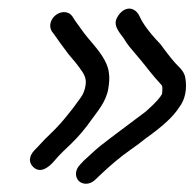

<svg xmlns="http://www.w3.org/2000/svg" viewBox="-20 -447 460 454"><path d="M256.2 -404.1C248 -387.5 259.4 -373.8 272.8 -356C277 -348.9 282.2 -341.2 286.4 -336.2L310.8 -307.2C331.2 -283 334.6 -275.8 362.8 -244.9C363.1 -244.4 365.2 -239.6 363.1 -224.7C359.6 -217.6 348.1 -203.6 324.6 -183.2C253.9 -130.5 215.1 -101.1 206.7 -93.2C194.9 -82.1 185.6 -73.6 178.9 -67.8L178.3 -67.3L169.8 -58.2C156.1 -44.5 157.4 -27.5 166.8 -18.7C175.2 -10.8 191.3 -9.1 204.7 -21.6L214.2 -30.7C241 -56.3 265.8 -77 288.4 -92.7C300.7 -101.2 311.1 -109 322.9 -118.5C362 -146.4 388.8 -169.7 403.6 -193.1C418 -211.7 422.8 -236.6 418.1 -263.5C416.2 -274.1 409.6 -283.1 400.1 -292C392.4 -299.3 378.5 -316.4 359.6 -342.3L359.2 -342.9L358.7 -343.3C333.9 -369 317.6 -391.2 309.7 -409C304.3 -421.2 290.3 -432.7 272.8 -423C265.5 -418.8 260.1 -412 256.2 -404.1ZM102.2 -373.5 102.4 -373.1 110 -362.9C116 -353.8 126.7 -339.1 142.4 -318.4L151 -308.2C158.9 -298.8 161.3 -296.1 168 -286.8C177.1 -274.1 185.3 -263.9 182.3 -245C180.5 -233.8 176.8 -224.7 171.4 -217C146.2 -180.9 121.4 -151.4 97 -128.4C80.5 -112.8 76.1 -106.4 60.8 -91L60.6 -90.8L60.3 -90.5C55.3 -84.9 51.2 -77.9 50.8 -70.2C50.5 -62.4 54.1 -56.3 58.8 -51.9C77.4 -34.2 98.6 -56.1 104.4 -62L104.8 -62.4L117.3 -76.7C120.4 -80.3 130.9 -90.7 147.3 -106.2C164.7 -122.8 181.4 -142.4 197.2 -165.1C208.2 -181 231.1 -205.6 236.2 -238C238.5 -252.6 239.2 -263.7 237.5 -274.4C235.8 -293.4 223.7 -314.8 202.7 -339.8L186.7 -358.8C176.9 -370.5 168.1 -383.9 157.6 -398.1L151.3 -407.9C141.7 -422 123.6 -420.5 112 -411.5C101 -403.1 94.2 -387 102.2 -373.5Z"/></svg>

Font: MewTooHand
Style: BdIta
Weight: 400
Designer: Mew Too, Robert Jablonski
Version: Version 0.77